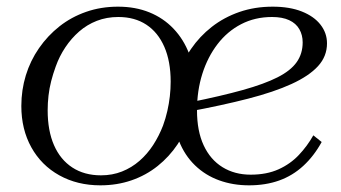

<svg xmlns="http://www.w3.org/2000/svg" viewBox="-20 -546 1024 576"><path d="M727 10Q679 10 637.5 -5Q596 -20 565 -50Q534 -80 517 -123Q500 -166 500 -222Q500 -270 513.5 -315.5Q527 -361 553 -399Q579 -437 615.5 -465.5Q652 -494 698 -510Q744 -526 798 -526Q849 -526 885.5 -511.5Q922 -497 941.5 -472Q961 -447 961 -416Q961 -377 934 -347.5Q907 -318 854.5 -294Q802 -270 724.5 -250Q647 -230 545 -211L550 -239Q644 -258 708.5 -276Q773 -294 812.5 -314Q852 -334 870 -359.5Q888 -385 888 -419Q888 -441 878 -458.5Q868 -476 847.5 -485.5Q827 -495 796 -495Q745 -495 703.5 -473.5Q662 -452 632.5 -413.5Q603 -375 587 -324.5Q571 -274 571 -215Q571 -153 591 -110Q611 -67 647.5 -44.5Q684 -22 732 -22Q780 -22 815.5 -38Q851 -54 876.5 -81Q902 -108 920 -140L945 -120Q922 -78 890 -48.5Q858 -19 817.5 -4.5Q777 10 727 10ZM334 -526Q386 -526 428 -509Q470 -492 500.5 -460Q531 -428 547.5 -384.5Q564 -341 564 -288Q564 -240 551 -195.5Q538 -151 513 -113.5Q488 -76 453 -48Q418 -20 374.5 -5Q331 10 281 10Q212 10 158 -20Q104 -50 74 -104Q44 -158 44 -228Q44 -276 57.5 -320Q71 -364 97 -401.5Q123 -439 158.5 -467Q194 -495 238.5 -510.5Q283 -526 334 -526ZM147 -346Q139 -324 133.5 -302.5Q128 -281 125.5 -259Q123 -237 123 -215Q123 -154 142 -110.5Q161 -67 197 -43.5Q233 -20 283 -20Q317 -20 346 -31.5Q375 -43 398.5 -63.5Q422 -84 439.5 -111Q457 -138 469 -169Q477 -191 482 -213Q487 -235 489.5 -257Q492 -279 492 -301Q492 -362 473 -405.5Q454 -449 419 -472Q384 -495 335 -495Q300 -495 270.5 -483.5Q241 -472 217.5 -451.5Q194 -431 176 -404Q158 -377 147 -346Z"/></svg>

Font: Roboto Serif 120pt Expanded Light
Style: Italic
Weight: 300
Width: 7
Italic angle: -10°
Designer: Greg Gazdowicz
Foundry: Commercial Type
Version: Version 1.008